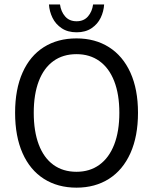

<svg xmlns="http://www.w3.org/2000/svg" viewBox="-20 -843 699 875"><path d="M328.6 -668Q413.6 -668 476.8 -627.9Q540 -587.9 574.5 -511.7Q608.9 -435.5 608.9 -329.1Q608.9 -222.2 574.5 -145.3Q540 -68.4 476.8 -28.1Q413.6 12.2 328.6 12.2Q243.2 12.2 179.9 -28.1Q116.7 -68.4 82.8 -145Q48.8 -221.7 48.8 -329.1Q48.8 -436 82.8 -512.2Q116.7 -588.4 179.7 -628.2Q242.7 -668 328.6 -668ZM328.6 -596.2Q267.1 -596.2 223.4 -564.7Q179.7 -533.2 156.7 -473.1Q133.8 -413.1 133.8 -329.1Q133.8 -244.6 156.7 -184.1Q179.7 -123.5 223.4 -91.8Q267.1 -60.1 328.6 -60.1Q389.2 -60.1 433.1 -92Q477.1 -124 500.5 -184.3Q523.9 -244.6 523.9 -329.1Q523.9 -413.1 500.5 -473.1Q477.1 -533.2 433.1 -564.7Q389.2 -596.2 328.6 -596.2ZM253.4 -822.8Q257.8 -790 276.9 -768.1Q295.9 -746.1 329.1 -746.1Q361.8 -746.1 380.9 -768.1Q399.9 -790 404.3 -822.8H454.6Q452.6 -790.5 438.7 -761.7Q424.8 -732.9 397.2 -714.4Q369.6 -695.8 329.1 -695.8Q288.6 -695.8 261 -714.4Q233.4 -732.9 219.2 -762Q205.1 -791 203.1 -822.8Z"/></svg>

Font: Varta
Style: Regular
Weight: 400
Designer: Joana Correia, Viktoriya Grabowska, Eben Sorkin
Foundry: Sorkin Type
Version: Version 1.003; ttfautohint (v1.3) -l 8 -r 24 -G 200 -x 12 -H